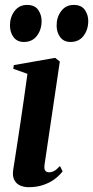

<svg xmlns="http://www.w3.org/2000/svg" viewBox="-20 -749 378 780"><path d="M96 11.5Q78.5 11.5 62.8 5Q47 -1.5 38.5 -17Q30 -32.5 33.5 -58Q34.5 -65 38.8 -91.8Q43 -118.5 49.2 -159.2Q55.5 -200 62.8 -248.8Q70 -297.5 77.5 -349.2Q85 -401 91.5 -449L34 -469.5L36 -484.5L204 -514L223 -499L161 -80.5Q158.5 -61.5 164.2 -55.2Q170 -49 178.5 -49Q189.5 -49 199.5 -54.2Q209.5 -59.5 223.5 -74.5L234.5 -53Q221.5 -36 201.8 -21.2Q182 -6.5 155.5 2.5Q129 11.5 96 11.5ZM77 -578.5Q50 -578.5 35.2 -597.8Q20.5 -617 20.5 -646Q20.5 -679.5 39.2 -704.2Q58 -729 90 -729Q121 -729 135 -709Q149 -689 149 -664Q149 -628.5 130 -603.5Q111 -578.5 77 -578.5ZM266.5 -578.5Q239.5 -578.5 224.8 -597.8Q210 -617 210 -646Q210 -679.5 228.8 -704.2Q247.5 -729 279.5 -729Q310.5 -729 324.5 -709Q338.5 -689 338.5 -664Q338.5 -628.5 319.5 -603.5Q300.5 -578.5 266.5 -578.5Z"/></svg>

Font: Merriweather 144pt SemiBold
Style: Italic
Weight: 600
Italic angle: -7.8°
Version: Version 2.101